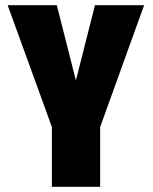

<svg xmlns="http://www.w3.org/2000/svg" viewBox="-20 -720 590 740"><path d="M180 0V-230.5L9.5 -700H199L272.5 -410L346 -700H535.5L366 -230.5V0Z"/></svg>

Font: Trispace SemiCondensed ExtraBold
Style: Regular
Weight: 800
Width: 4
Designer: Tyler Finck
Foundry: Etcetera Type Company
Version: Version 1.210; ttfautohint (v1.8.3)